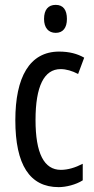

<svg xmlns="http://www.w3.org/2000/svg" viewBox="-20 -759 387 789"><path d="M209 -739C178 -739 161 -719 161 -681C161 -645 179 -624 209 -624C239 -624 255 -645 255 -681C255 -718 240 -739 209 -739ZM221 10C251 10 292 0 320 -18V-86C289 -70 259 -61 230 -61C161 -61 126 -129 126 -266C126 -404 161 -475 229 -475C252 -475 276 -468 301 -455L326 -522C298 -538 265 -547 223 -547C101 -547 43 -441 43 -265C43 -82 102 10 221 10Z"/></svg>

Font: Noto Sans Myanmar UI ExtraCondensed
Style: Regular
Weight: 400
Width: 2
Designer: Monotype Design Team
Foundry: Monotype Imaging Inc.
Version: Version 2.103